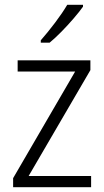

<svg xmlns="http://www.w3.org/2000/svg" viewBox="-20 -785 436 805"><path d="M362 0H35V-38L295 -485H54V-532H359V-491L100 -47H362ZM328 -757Q313 -736 289 -708Q265 -680 238 -652.5Q211 -625 188 -606H151V-616Q180 -649 211 -690Q242 -731 262 -765H328Z"/></svg>

Font: Noto Sans Myanmar SemiCondensed Light
Style: Regular
Weight: 300
Width: 4
Designer: Monotype Design Team
Foundry: Monotype Imaging Inc.
Version: Version 2.107; ttfautohint (v1.8.4.7-5d5b)